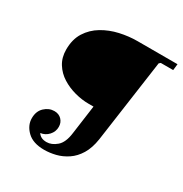

<svg xmlns="http://www.w3.org/2000/svg" viewBox="-159 -793 885 927"><g transform="rotate(30 283.0 -330.0)"><path d="M343 -670H566L562 -635H493L485 -628L420 -167Q412 -115 391 -80.5Q370 -46 340 -26Q310 -6 277.5 2Q245 10 214 10Q152 10 119.5 -21.5Q87 -53 87 -93Q87 -132 111 -154.5Q135 -177 165 -177Q190 -177 205.5 -161Q221 -145 221 -121Q221 -94 202.5 -74Q184 -54 158 -51Q165 -40 176.5 -34Q188 -28 206 -28Q234 -28 261 -51Q288 -74 295 -130L317 -290H289Q252 -290 212.5 -300.5Q173 -311 139.5 -332Q106 -353 85.5 -386Q65 -419 65 -463Q65 -520 90 -559.5Q115 -599 156 -623.5Q197 -648 246 -659Q295 -670 343 -670Z"/></g></svg>

Font: Brygada 1918 SemiBold
Style: Italic
Weight: 600
Italic angle: -8°
Designer: Mateusz Machalski | Borys Kosmynka | Przemek Hoffer
Foundry: NIEPODLEGLA 2018
Version: Version 3.006